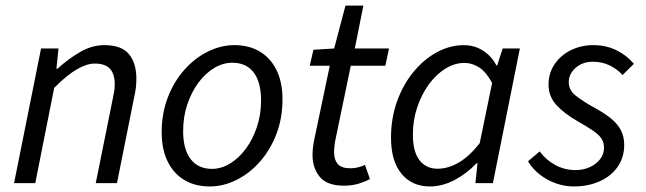

<svg xmlns="http://www.w3.org/2000/svg" viewBox="-20 -661 2330 693"><path d="M30.8 0 128.2 -486.1H191.2L183.6 -413.2H187.6Q227.1 -448.9 269.5 -473.5Q311.9 -498.1 356.7 -498.1Q418.7 -498.1 445.4 -465.6Q472.2 -433.1 472.2 -376.9Q472.2 -359.7 470.5 -344.8Q468.8 -329.9 464.2 -310L402.2 0H325.6L386.1 -300.1Q390.4 -319.8 392.3 -331.9Q394.1 -344 394.1 -356.8Q394.1 -394.2 376.8 -412.9Q359.5 -431.6 321.8 -431.6Q293.2 -431.6 257.4 -410.8Q221.6 -390.1 175.6 -344L107.3 0Z M737.1 12Q684 12 645.1 -11.5Q606.1 -34.9 584.8 -78.8Q563.6 -122.6 563.6 -183.4Q563.6 -252.6 585.9 -309.9Q608.2 -367.3 645.7 -409.4Q683.3 -451.6 730.3 -474.8Q777.3 -498.1 826.2 -498.1Q879.2 -498.1 918.2 -474.6Q957.2 -451.2 978.4 -407.3Q999.6 -363.5 999.6 -302.7Q999.6 -233.5 977.3 -176.2Q955 -118.8 917.5 -76.7Q880 -34.5 833 -11.3Q785.9 12 737.1 12ZM745 -51.5Q779 -51.5 810.6 -70.9Q842.3 -90.3 867.3 -124.1Q892.4 -158 907.3 -202.7Q922.3 -247.5 922.3 -298.2Q922.3 -364.6 895.5 -399.6Q868.8 -434.6 818.3 -434.6Q784.9 -434.6 752.9 -415.4Q721 -396.2 695.9 -362.3Q670.9 -328.5 655.9 -283.7Q641 -239 641 -187.9Q641 -122.4 667.9 -87Q694.9 -51.5 745 -51.5Z M1221.7 9.2Q1160.5 9.2 1134.3 -22.6Q1108.1 -54.4 1108.1 -100.6Q1108.1 -113.8 1109.4 -126.2Q1110.7 -138.7 1113.3 -152.5L1170.3 -423.8H1098L1111.3 -481.4L1186.1 -486L1227 -640.9H1291.5L1260.7 -486H1384.1L1370.8 -423.8H1246.1L1189.2 -149.3Q1188.2 -140.3 1187 -131.9Q1185.8 -123.5 1185.8 -113.1Q1185.8 -84.1 1199.4 -68.8Q1212.9 -53.6 1244.6 -53.6Q1259.7 -53.6 1273.1 -57.2Q1286.4 -60.7 1297.2 -65.9L1315.3 -14.8Q1299.3 -5.8 1275.3 1.7Q1251.2 9.2 1221.7 9.2Z M1531.3 12Q1467.6 12 1429.4 -33.5Q1391.3 -79.1 1391.3 -164.3Q1391.3 -234.5 1413.1 -295.1Q1434.9 -355.7 1472.1 -401.1Q1509.3 -446.4 1556.4 -472.2Q1603.5 -498 1653.7 -498Q1692.8 -498 1723.7 -478.1Q1754.6 -458.3 1771.7 -424.7H1774.5L1794.3 -486H1856.4L1759.1 0H1695.9L1703.6 -71.9H1700.2Q1665.1 -34.7 1620.9 -11.4Q1576.7 12 1531.3 12ZM1559 -52Q1598 -52 1636.9 -75Q1675.8 -98 1711.6 -144.7L1756.2 -361.6Q1735.6 -400.5 1710.1 -417.2Q1684.6 -433.9 1656.6 -433.9Q1620.2 -433.9 1586.7 -412.7Q1553.1 -391.5 1527 -355.2Q1500.8 -318.8 1485.5 -272.5Q1470.2 -226.3 1470.2 -175.8Q1470.2 -113.3 1494.1 -82.7Q1518.1 -52 1559 -52Z M2051.2 12Q2018.7 12 1986.8 0.9Q1954.9 -10.3 1928.5 -30.8Q1902.1 -51.4 1885.8 -78.9L1927.9 -114.5Q1951.2 -83.1 1984.7 -65.1Q2018.3 -47.1 2057.4 -47.1Q2085 -47.1 2108.4 -57.6Q2131.9 -68.1 2146 -86.4Q2160.1 -104.6 2160.1 -127.9Q2160.1 -145.9 2151.7 -159.7Q2143.3 -173.4 2122.1 -188.2Q2100.9 -202.9 2063.5 -224.2Q2017.6 -250.3 1988.8 -281.5Q1959.9 -312.7 1959.9 -355.4Q1959.9 -397.1 1981.8 -429.4Q2003.8 -461.7 2040.6 -479.9Q2077.5 -498.1 2121.5 -498.1Q2166.9 -498.1 2203.8 -480.3Q2240.8 -462.6 2268 -430.7L2227.2 -390.4Q2206.9 -412.2 2179.8 -425.2Q2152.7 -438.2 2120.2 -438.2Q2082.3 -438.2 2057.5 -416Q2032.8 -393.9 2032.8 -364.3Q2032.8 -335.7 2057.5 -316.2Q2082.3 -296.6 2119.1 -275.8Q2160.2 -253.9 2185.1 -233.5Q2210 -213.1 2221.5 -190.1Q2233 -167.1 2233 -138.3Q2233 -92.7 2209.3 -58.8Q2185.6 -24.9 2144.2 -6.5Q2102.8 12 2051.2 12Z"/></svg>

Font: Source Sans 3 VF
Style: Italic
Weight: 200
Italic angle: -11°
Designer: Paul D. Hunt
Foundry: Adobe Systems Incorporated
Version: Version 3.042;hotconv 1.0.118;makeotfexe 2.5.65603